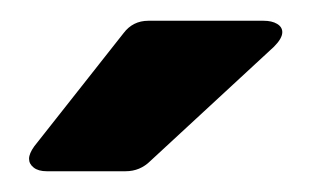

<svg xmlns="http://www.w3.org/2000/svg" viewBox="-20 -783 300 185"><path d="M25 -618Q17 -618 12.5 -621.5Q8 -625 8 -630Q8 -635 13 -642L99 -751Q108 -763 123 -763H234Q242 -763 247 -760Q252 -757 252 -752Q252 -746 244 -738L125 -628Q115 -618 101 -618Z"/></svg>

Font: Open Sauce Two Black
Style: Regular
Weight: 900
Designer: Alfredo Marco Pradil
Foundry: Creative Sauce Fz LLC
Version: Version 1.477